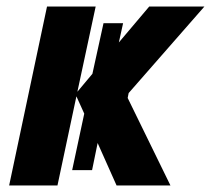

<svg xmlns="http://www.w3.org/2000/svg" viewBox="-20 -568 646 588"><path d="M8 0H156L214 -273L238 -220L201 -47H262L279 -130L337 0H502L371 -268L374 -283L606 -548H437L344 -438L357 -497H297L263 -342L217 -287L273 -548H124Z"/></svg>

Font: Noto Sans Display SemiCondensed Extra
Style: Italic
Weight: 800
Width: 4
Italic angle: -12°
Designer: Monotype Design Team
Foundry: Monotype Imaging Inc.
Version: Version 1.900